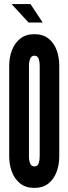

<svg xmlns="http://www.w3.org/2000/svg" viewBox="-20 -910 334 938"><path d="M147.5 8Q106.5 8 79.2 -13.2Q52 -34.5 38.5 -69.5Q25 -104.5 25 -146V-589Q25 -630 38.5 -665Q52 -700 79.2 -721.5Q106.5 -743 147.5 -743Q190 -743 217 -721.5Q244 -700 256.8 -665Q269.5 -630 269.5 -589V-146Q269.5 -104.5 256.2 -69.5Q243 -34.5 216 -13.2Q189 8 147.5 8ZM148 -97Q164 -97 169 -112.2Q174 -127.5 174 -146V-589Q174 -608 168.8 -623Q163.5 -638 148 -638Q133.5 -638 127.5 -623.2Q121.5 -608.5 121.5 -589V-146Q121.5 -126 127.2 -111.5Q133 -97 148 -97ZM188.5 -800H119.5L36.5 -890H129Z"/></svg>

Font: League Gothic SemiCondensed
Style: Regular
Weight: 400
Width: 4
Designer: The League of Moveable Type
Version: Version 2.001